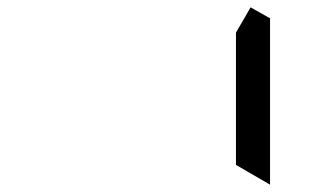

<svg xmlns="http://www.w3.org/2000/svg" viewBox="-20 -543 856 524"><path d="M664 -523 717 -493V-41V-39L624 -93V-454Z"/></svg>

Font: DSEG7 Modern
Style: Regular
Weight: 400
Designer: Keshikan(Twitter:@keshinomi_88pro)
Version: Version 0.46